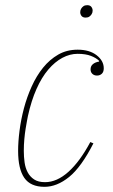

<svg xmlns="http://www.w3.org/2000/svg" viewBox="-20 -710 435 742"><path d="M152 12Q98 12 74 -22.5Q50 -57 50 -127Q50 -162 55.5 -205Q61 -248 72.5 -291.5Q84 -335 102.5 -376Q121 -417 146.5 -448.5Q172 -480 205 -499Q238 -518 280 -518Q326 -518 353.5 -496.5Q381 -475 381 -446Q381 -432 373.5 -425Q366 -418 355 -418Q344 -418 337 -424.5Q330 -431 330 -442Q330 -455 339.5 -462.5Q349 -470 363 -472V-475Q352 -486 331.5 -494Q311 -502 280 -502Q250 -502 221 -486.5Q192 -471 166.5 -441Q141 -411 121 -366Q101 -321 88 -262Q87 -257 84.5 -244Q82 -231 79 -212.5Q76 -194 74 -172Q72 -150 72 -127Q72 -104 75 -82.5Q78 -61 87 -44Q96 -27 112 -16.5Q128 -6 154 -6Q200 -6 244.5 -46Q289 -86 329 -161L341 -156Q294 -64 247 -26Q200 12 152 12ZM311 -642Q300 -642 295 -648.5Q290 -655 290 -663Q290 -671 294 -677Q297 -682 302.5 -686Q308 -690 317 -690Q328 -690 333 -683.5Q338 -677 338 -669Q338 -661 334 -655Q331 -650 325.5 -646Q320 -642 311 -642Z"/></svg>

Font: IBM Plex Serif Thin
Style: Italic
Weight: 100
Italic angle: -14°
Designer: Mike Abbink, Paul van der Laan, Pieter van Rosmalen
Foundry: Bold Monday
Version: Version 3.001